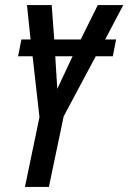

<svg xmlns="http://www.w3.org/2000/svg" viewBox="-20 -734 504 754"><path d="M78 0 135 -274 108 -513H51L64 -579H100L86 -714H183L193 -579H297L364 -714H464L393 -579H436L423 -513H356L230 -277L172 0ZM205 -385 265 -513H197Z"/></svg>

Font: Noto Sans ExtraCondensed Medium
Style: Italic
Weight: 500
Width: 2
Italic angle: -12°
Designer: Monotype Design Team
Foundry: Monotype Imaging Inc.
Version: Version 2.013; ttfautohint (v1.8.4.7-5d5b)